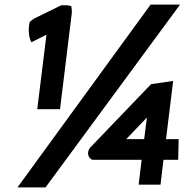

<svg xmlns="http://www.w3.org/2000/svg" viewBox="-20 -769 806 835"><path d="M381 -74H596L583 34H678L691 -74H755L757 -164H702L733 -417L637 -403L372 -127C355 -106 364 -82 381 -74ZM619 -258 607 -164H529ZM142 -294H241L292 -710C293 -722 292 -733 290 -742C281 -745 273 -747 260 -746H246L132 -690C124 -686 116 -680 109 -673C101 -639 106 -605 116 -585L182 -618ZM178 46 763 -749H635L56 46Z"/></svg>

Font: Bluebird
Style: SfBdExtObl
Weight: 700
Designer: Jasper
Foundry: Cannot Into Space Fonts
Version: Version 0.98